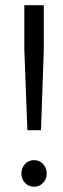

<svg xmlns="http://www.w3.org/2000/svg" viewBox="-20 -708 243 736"><path d="M73.2 -688H147.9V-519L137.2 -209H85L73.2 -519ZM110.8 -94.2Q130.9 -94.2 145 -79.3Q159.2 -64.5 159.2 -43Q159.2 -21.5 145 -6.8Q130.9 7.8 110.8 7.8Q89.8 7.8 75.9 -6.8Q62 -21.5 62 -43Q62 -64.5 75.9 -79.3Q89.8 -94.2 110.8 -94.2Z"/></svg>

Font: Montserrat-Arabic Light
Style: Regular
Weight: 300
Designer: Mohamed Gaber
Foundry: Kief Type Foundry
Version: Version 5.008;PS 005.008;hotconv 1.0.88;makeotf.lib2.5.64775